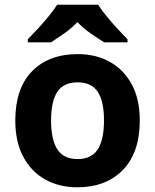

<svg xmlns="http://www.w3.org/2000/svg" viewBox="-20 -786 659 816"><path d="M574 -274Q574 -138 502.5 -64Q431 10 308 10Q232 10 172.5 -23Q113 -56 79 -119.5Q45 -183 45 -274Q45 -410 116 -483Q187 -556 311 -556Q388 -556 447 -523Q506 -490 540 -427.5Q574 -365 574 -274ZM197 -274Q197 -193 223.5 -151.5Q250 -110 310 -110Q369 -110 395.5 -151.5Q422 -193 422 -274Q422 -355 395.5 -395.5Q369 -436 310 -436Q250 -436 223.5 -395.5Q197 -355 197 -274ZM397 -766Q411 -744 433.5 -716.5Q456 -689 480 -663Q504 -637 522 -619V-606H423Q397 -622 366 -643.5Q335 -665 309 -692Q283 -665 253 -644Q223 -623 197 -606H98V-619Q117 -638 140.5 -663.5Q164 -689 186.5 -716.5Q209 -744 223 -766Z"/></svg>

Font: Noto Sans Kawi
Style: Bold
Weight: 700
Designer: Fadhl Haqq
Version: Version 1.000